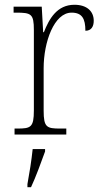

<svg xmlns="http://www.w3.org/2000/svg" viewBox="-20 -564 427 805"><path d="M41 0H258V-25H232C176 -25 163 -30 163 -100V-278C163 -388 207 -511 280 -511C324 -511 338 -486 338 -435C363 -435 373 -453 373 -477C373 -516 345 -544 292 -544C219 -544 186 -485 164 -429H161L155 -536H37V-511H47C111 -511 122 -506 122 -438V-101C122 -30 109 -25 53 -25H41ZM95 208V221H110C129 181 154 113 169 71V61H117C112 109 104 159 95 208Z"/></svg>

Font: Noto Serif Myanmar SemiCondensed ExtraLight
Style: Regular
Weight: 200
Width: 4
Designer: Ben Mitchell and the Monotype Design Team
Foundry: Monotype Imaging Inc.
Version: Version 2.106